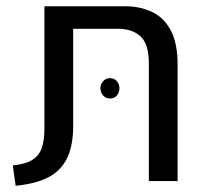

<svg xmlns="http://www.w3.org/2000/svg" viewBox="-20 -579 651 614"><path d="M30 15 21 -50Q61 -54 83 -67.5Q105 -81 113.5 -105.5Q122 -130 122 -166V-559H379Q429 -559 467 -540.5Q505 -522 526.5 -481Q548 -440 548 -372V0H456V-376Q456 -438 429.5 -462.5Q403 -487 357 -487H214V-176Q214 -113 194.5 -73Q175 -33 134.5 -12Q94 9 30 15ZM332 -329Q346 -329 354 -319Q362 -309 362 -297Q362 -284 354 -274Q346 -264 332 -264Q318 -264 309.5 -274Q301 -284 301 -297Q301 -309 309.5 -319Q318 -329 332 -329Z"/></svg>

Font: Assistant ExtraLight Medium
Style: Regular
Weight: 500
Version: Version 3.000